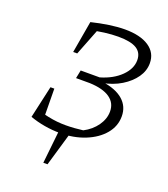

<svg xmlns="http://www.w3.org/2000/svg" viewBox="-153 -771 943 1075"><g transform="rotate(20 318.5 -233.0)"><path d="M261 8Q215 8 168.5 0Q122 -8 81 -23L104 -72Q142 -61 171 -55Q200 -49 225 -46.5Q250 -44 277 -44Q302 -44 329 -46Q356 -48 379 -51Q427 -76 455.5 -116.5Q484 -157 484 -201Q484 -252 443 -280.5Q402 -309 323 -312H241L251 -361H364Q439 -383 484 -427.5Q529 -472 529 -523Q529 -568 494 -589.5Q459 -611 385 -611Q347 -611 303.5 -605.5Q260 -600 213 -589L209 -634Q262 -647 313 -654.5Q364 -662 406 -662Q498 -662 549.5 -627.5Q601 -593 601 -531Q601 -486 573.5 -446.5Q546 -407 498 -377.5Q450 -348 386 -336L388 -343Q469 -332 512 -294.5Q555 -257 555 -198Q555 -139 516 -92.5Q477 -46 410 -19Q343 8 261 8ZM81 -23 124 -215H147L149 -23ZM176 -444 209 -634 274 -633 200 -444ZM231 196 254 -19H319L256 196Z"/></g></svg>

Font: Piazzolla 8pt ExtraLight
Style: Italic
Weight: 250
Italic angle: -11.3°
Designer: Juan Pablo del Peral
Foundry: Huerta Tipografica
Version: Version 2.001